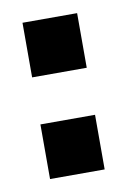

<svg xmlns="http://www.w3.org/2000/svg" viewBox="-51 -521 268 404"><g transform="rotate(-10 83.0 -319.0)"><path d="M141.1 -369.1V-485.8H24.4V-369.1ZM141.1 -151.9V-268.6H24.4V-151.9Z"/></g></svg>

Font: Sangha Kali
Style: Regular
Weight: 400
Designer: Seslavinskaya Anna
Foundry: Popkern
Version: Version 2.000;PS 002.000;hotconv 1.0.88;makeotf.lib2.5.64775